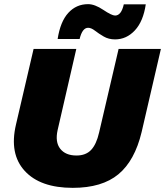

<svg xmlns="http://www.w3.org/2000/svg" viewBox="-20 -896 796 926"><path d="M683 -875Q671 -793 630.5 -749.5Q590 -706 535 -706Q504 -706 480 -720Q456 -734 438 -748Q420 -762 405 -762Q377 -762 364 -708H258Q271 -792 309.5 -834Q348 -876 405 -876Q437 -876 478 -848.5Q519 -821 535 -821Q565 -821 577 -875ZM331 10Q174 10 99 -72Q24 -154 57 -295L142 -660H348L258 -269Q245 -211 270.5 -178.5Q296 -146 349 -146Q394 -146 419.5 -173Q445 -200 458 -257L552 -660H756L663 -259Q630 -121 551 -55.5Q472 10 331 10Z"/></svg>

Font: Elaine Sans ExtraBold
Style: Italic
Weight: 800
Italic angle: -13°
Designer: Wei Huang
Foundry: Wei Huang
Version: Version 2.001;December 24, 2019;FontCreator 12.0.0.2547 64-b